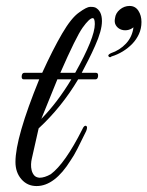

<svg xmlns="http://www.w3.org/2000/svg" viewBox="-20 -625 496 646"><path d="M32 -80Q32 -162 112 -358H60Q52 -358 53 -369Q54 -380 62 -380H122Q158 -459 189 -512Q220 -565 246 -583Q272 -602 283.5 -602Q295 -602 300 -600Q323 -589 323 -554Q323 -522 300 -471Q289 -446 277.5 -423.5Q266 -401 255 -380H303Q311 -380 310 -369Q309 -358 301 -358H243Q187 -264 110 -193L87 -91Q85 -83 84.5 -72.5Q84 -62 86.5 -52Q89 -42 95 -35Q101 -28 113 -27Q130 -27 151 -39Q199 -75 257 -190Q263 -204 269.5 -201.5Q276 -199 270 -184Q253 -149 240.5 -124.5Q228 -100 218 -86Q164 1 103 1Q72 1 52 -22Q32 -45 32 -80ZM233 -380Q299 -498 299 -544Q299 -564 292 -564Q281 -564 258 -532Q236 -501 183 -380ZM173 -358 119 -225Q173 -280 220 -358ZM456 -551Q456 -529 447.5 -510.5Q439 -492 425 -477.5Q411 -463 393 -452Q375 -441 355 -435Q350 -430 345.5 -435Q341 -440 353 -446Q383 -456 404 -478.5Q425 -501 429 -533Q419 -525 407 -523.5Q395 -522 385 -526.5Q375 -531 369.5 -540.5Q364 -550 367 -564Q369 -581 383.5 -593Q398 -605 416 -605Q435 -605 445.5 -589Q456 -573 456 -551Z"/></svg>

Font: #9Slide05 Great Vibes
Style: Regular
Weight: 400
Designer: Robert E. Leuschke
Foundry: Robert E. Leuschke
Version: Version 1.001